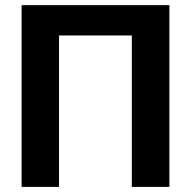

<svg xmlns="http://www.w3.org/2000/svg" viewBox="-20 -731 748 751"><path d="M642.6 0H495.6V-592.3H210.9V0H64.5V-710.9H642.6Z"/></svg>

Font: RobotoInd
Style: Bold
Weight: 700
Designer: Google
Version: Version 2.001150; 2014